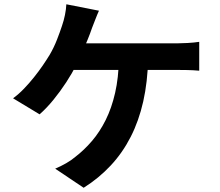

<svg xmlns="http://www.w3.org/2000/svg" viewBox="-20 -834 1040 909"><path d="M448.5 -783.3Q439.9 -764.4 431.1 -741.3Q422.3 -718.2 415.7 -701.7Q407.4 -677 394.7 -645.8Q382 -614.6 368.4 -583.5Q354.8 -552.5 341.3 -526.4Q321.6 -487.6 293.4 -444.2Q265.2 -400.9 232.9 -361.4Q200.6 -321.9 167.5 -292.7L41.9 -368.6Q68.9 -388.4 93.6 -414.2Q118.4 -439.9 140.9 -468.2Q163.5 -496.4 182.2 -523.7Q200.9 -551.1 215.3 -574.7Q235.5 -609.4 249.8 -646.3Q264.1 -683.2 273.4 -711.4Q282.1 -736.4 287.6 -763.5Q293.1 -790.7 294.1 -813.7ZM290.8 -628.8Q307.8 -628.8 341 -628.8Q374.2 -628.8 418 -628.8Q461.9 -628.8 510.4 -628.8Q558.8 -628.8 607.2 -628.8Q655.6 -628.8 698.4 -628.8Q741.2 -628.8 772.7 -628.8Q804.3 -628.8 819.1 -628.8Q838.7 -628.8 868.7 -630.5Q898.7 -632.2 923.2 -635.9V-499.3Q894.8 -501.9 865.5 -502.4Q836.1 -502.9 819.1 -502.9Q801.7 -502.9 762 -502.9Q722.2 -502.9 669 -502.9Q615.8 -502.9 557.4 -502.9Q499 -502.9 444.2 -502.9Q389.4 -502.9 346 -502.9Q302.6 -502.9 280 -502.9ZM681.4 -556.5Q678.9 -445.9 658.1 -353.5Q637.2 -261.1 598.7 -185.9Q560.3 -110.6 504.3 -50.6Q448.3 9.5 376.1 55L241.3 -35.5Q268.2 -46.8 293.2 -61.2Q318.3 -75.6 335.8 -90.7Q378.6 -123.5 415.4 -166.5Q452.2 -209.4 480.4 -265.9Q508.6 -322.5 525 -394.3Q541.5 -466.1 543 -556.8Z"/></svg>

Font: Noto Sans SC Thin
Style: Regular
Weight: 100
Designer: Ryoko NISHIZUKA 西塚涼子 (kana, bopomofo & ideographs); Paul D. Hunt (Latin, Greek & Cyrillic); Sandoll Communications 산돌커뮤니
Foundry: Adobe
Version: Version 2.004-H2;hotconv 1.0.118;makeotfexe 2.5.65603